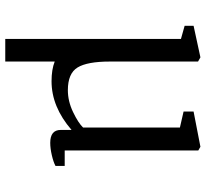

<svg xmlns="http://www.w3.org/2000/svg" viewBox="-46 -550 782 730"><g transform="rotate(90 345.0 -185.0)"><path d="M128 186V-482L78 -496V-530L198 -556L214 -547V-212Q214 -126 236.5 -89Q259 -52 323 -52Q365 -52 406.5 -72Q448 -92 465 -110V-478L404 -492V-530L538 -556L552 -548V-40H611V-5Q596 3 570 9Q544 15 523 15Q474 15 474 -25V-66Q386 10 289 10Q244 10 214 -2V186Z"/></g></svg>

Font: Martel
Style: Regular
Weight: 400
Designer: Dan Reynolds
Foundry: Dan Reynolds
Version: Version 1.001; ttfautohint (v1.1) -l 5 -r 5 -G 72 -x 0 -D la